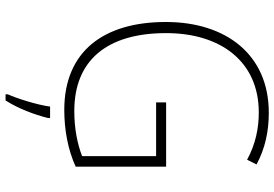

<svg xmlns="http://www.w3.org/2000/svg" viewBox="-168 -597 986 690"><g transform="rotate(90 325.0 -252.0)"><path d="M348 -356V-320H541V-54C497 -37 442 -26 379 -26C198 -26 99 -142 99 -356C99 -552 201 -689 384 -689C440 -689 497 -678 554 -647L571 -681C513 -712 452 -725 385 -725C176 -725 59 -571 59 -355C59 -131 165 10 375 10C446 10 518 -3 579 -31V-356ZM404 69V61H363C358 103 334 180 319 213V221H341C370 176 392 117 404 69Z"/></g></svg>

Font: Noto Sans Thai Looped SemiCondensed ExtraLight
Style: Regular
Weight: 200
Width: 4
Designer: Sasikarn Vongin, Ben Mitchell
Foundry: The Fontpad Ltd
Version: Version 1.001